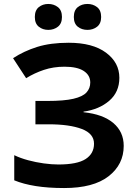

<svg xmlns="http://www.w3.org/2000/svg" viewBox="-20 -940 688 970"><path d="M583 -547Q583 -475 532 -431Q481 -387 402 -376V-373Q500 -363 552.5 -318.5Q605 -274 605 -203Q605 -109 528.5 -49.5Q452 10 304 10Q223 10 160.5 0Q98 -10 52 -29V-156Q83 -141 122 -130.5Q161 -120 201 -114.5Q241 -109 275 -109Q370 -109 412.5 -136.5Q455 -164 455 -214Q455 -265 393 -288.5Q331 -312 226 -312H159V-430H219Q304 -430 351 -441Q398 -452 417 -473Q436 -494 436 -523Q436 -560 403 -581.5Q370 -603 306 -603Q250 -603 202 -587Q154 -571 112 -545L46 -646Q101 -682 168 -703Q235 -724 327 -724Q448 -724 515.5 -674Q583 -624 583 -547ZM156 -854Q156 -888 176 -904Q196 -920 224 -920Q252 -920 272.5 -904Q293 -888 293 -854Q293 -821 272.5 -805Q252 -789 224 -789Q196 -789 176 -805Q156 -821 156 -854ZM353 -854Q353 -888 373 -904Q393 -920 422 -920Q450 -920 470.5 -904Q491 -888 491 -854Q491 -821 470.5 -805Q450 -789 422 -789Q393 -789 373 -805Q353 -821 353 -854Z"/></svg>

Font: Noto Sans
Style: Bold
Weight: 700
Designer: Monotype Design Team
Foundry: Monotype Imaging Inc.
Version: Version 2.000;GOOG;noto-source:20170915:90ef993387c0; ttfaut